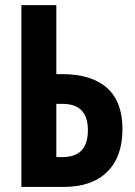

<svg xmlns="http://www.w3.org/2000/svg" viewBox="-20 -734 532 754"><path d="M64 0V-713.9H201.2V-442.9H224.1Q339.4 -442.9 400.1 -388.9Q460.9 -335 460.9 -227.1Q460.9 -117.7 400.6 -58.8Q340.3 0 231 0ZM201.2 -117.2H226.1Q325.2 -117.2 325.2 -223.1Q325.2 -326.2 225.1 -326.2H201.2Z"/></svg>

Font: Open Sans Condensed
Style: Bold
Weight: 700
Width: 3
Designer: Monotype Design Team
Foundry: Monotype Imaging Inc.
Version: Version 3.003; ttfautohint (v1.8.4)